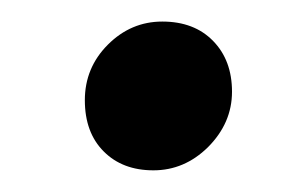

<svg xmlns="http://www.w3.org/2000/svg" viewBox="-20 -400 280 179"><path d="M131.3 -379.9Q161.1 -379.9 178.7 -361.8Q196.3 -343.8 196.3 -314.5Q196.3 -285.2 173.8 -262.7Q151.9 -241.2 123 -241.2Q94.2 -241.2 76.7 -258.8Q59.1 -276.4 59.1 -306.6Q59.1 -336.9 80.6 -358.4Q102.1 -379.9 131.3 -379.9Z"/></svg>

Font: FiraSans-Italic
Style: Italic
Weight: 400
Italic angle: -8°
Designer: Carrois Corporate & Edenspiekermann AG
Foundry: Carrois Corporate GbR & Edenspiekermann AG
Version: Version 3.106;PS 003.106;hotconv 1.0.70;makeotf.lib2.5.58329